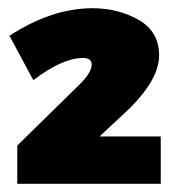

<svg xmlns="http://www.w3.org/2000/svg" viewBox="-20 -807 436 467"><path d="M371 -360H22V-453L174 -602Q203 -631 203 -650Q203 -666 182 -666Q132 -666 61 -612L3 -720Q106 -787 205 -787Q268 -787 317.5 -758.5Q367 -730 367 -672Q367 -609 280 -529L222 -475H371Z"/></svg>

Font: Argentum Novus Black
Style: Regular
Weight: 900
Designer: Julieta Ulanovsky (font) & Cristiano Sobral (main changes)
Foundry: Julieta Ulanovsky (font) & Cristiano Sobral (main changes)
Version: Version 3.00;November 27, 2020;FontCreator 13.0.0.2655 64-bi